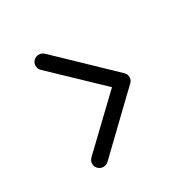

<svg xmlns="http://www.w3.org/2000/svg" viewBox="-126 -695 812 806"><g transform="rotate(-30 280.0 -292.0)"><path d="M155 -564Q156 -564 156 -564Q170 -564 181 -554L428 -317Q439 -307 439 -292Q439 -277 428 -267Q412 -252 386.5 -227.5Q361 -203 307 -151Q253 -99 217 -64.5Q181 -30 181 -30Q170 -20 156 -20Q142 -20 131.5 -30Q121 -40 121 -54Q121 -69 132 -80L354 -292Q132 -504 132 -504Q121 -514 121 -530Q121 -544 131 -554Q141 -564 155 -564Z"/></g></svg>

Font: Brass Mono
Style: Regular
Weight: 400
Monospace: yes
Version: Version 1.100; ttfautohint (v1.8.3) -l 8 -r 50 -G 200 -x 14 